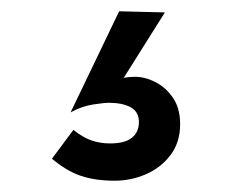

<svg xmlns="http://www.w3.org/2000/svg" viewBox="-20 -85 408 340"><path d="M191 -65 105 114Q125 103 145 100Q165 97 172 97Q197 97 211.5 105Q226 113 226 131Q226 149 213.5 159Q201 169 175 169Q157 169 141.5 163.5Q126 158 110 145L72 196Q98 218 123.5 226.5Q149 235 183 235Q212 235 238.5 223.5Q265 212 282 189.5Q299 167 299 135Q299 107 286.5 88.5Q274 70 255.5 60.5Q237 51 219 51Q214 51 208.5 51.5Q203 52 199 53L272 -63Z"/></svg>

Font: Jost Medium
Style: Regular
Weight: 500
Version: Version 3.710